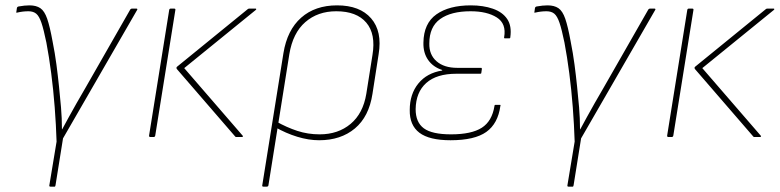

<svg xmlns="http://www.w3.org/2000/svg" viewBox="-20 -511 2908 716"><path d="M168 185Q163 185 164 180L191 17Q189 -46 184 -111Q179 -176 171 -237.5Q163 -299 153 -352Q143 -401 134.5 -426Q126 -451 115 -460Q104 -469 86 -469Q65 -469 44 -464Q39 -463 41 -467L43 -481Q44 -486 50 -487Q61 -489 71 -490Q81 -491 90 -491Q115 -491 130.5 -480.5Q146 -470 156 -441Q166 -412 176 -357Q185 -312 190.5 -270Q196 -228 200 -189Q204 -152 207.5 -111Q211 -70 211 -29H212Q224 -51 237 -75Q250 -99 265.5 -126Q281 -153 299 -184L466 -476Q469 -479 472 -479H488Q493 -479 492 -475L215 5L187 180Q186 185 184 185Z M861 0Q858 0 857 -2L640 -253Q636 -258 640 -262L904 -477Q906 -479 910 -479H933Q935 -479 935.5 -477.5Q936 -476 934 -474L667 -257L885 -5Q887 -3 885.5 -1.5Q884 0 882 0ZM541 0Q535 0 536 -6L611 -474Q612 -479 617 -479H629Q635 -479 634 -474L559 -6Q558 0 553 0Z M962 185Q957 185 958 180L1037 -313Q1051 -399 1103 -445Q1155 -491 1237 -491Q1322 -491 1364 -442.5Q1406 -394 1392 -309L1369 -161Q1356 -76 1303.5 -32Q1251 12 1170 12Q1131 12 1088.5 -1Q1046 -14 1006 -37L1010 -58Q1049 -36 1088.5 -23Q1128 -10 1172 -10Q1241 -10 1287.5 -49Q1334 -88 1346 -161L1369 -306Q1382 -384 1346 -426.5Q1310 -469 1234 -469Q1165 -469 1118.5 -428.5Q1072 -388 1059 -309L981 180Q980 185 975 185Z M1660 12Q1581 12 1544 -16Q1507 -44 1508 -101Q1508 -160 1540 -199.5Q1572 -239 1629 -248V-250Q1595 -261 1576.5 -287.5Q1558 -314 1559 -352Q1560 -424 1607.5 -457.5Q1655 -491 1736 -491Q1782 -491 1818 -478.5Q1854 -466 1871.5 -440Q1889 -414 1883 -372Q1883 -368 1879 -368H1863Q1859 -368 1860 -372Q1869 -423 1832.5 -446Q1796 -469 1735 -469Q1662 -469 1621.5 -440Q1581 -411 1581 -349Q1580 -307 1608 -282.5Q1636 -258 1685 -258H1774Q1777 -258 1777 -254L1775 -240Q1775 -236 1771 -236H1682Q1608 -236 1569.5 -201.5Q1531 -167 1530 -104Q1530 -55 1560.5 -32.5Q1591 -10 1662 -10Q1738 -10 1776.5 -34.5Q1815 -59 1824 -116Q1824 -120 1828 -120H1844Q1848 -120 1846 -116Q1837 -50 1793.5 -19Q1750 12 1660 12Z M2100 185Q2095 185 2096 180L2123 17Q2121 -46 2116 -111Q2111 -176 2103 -237.5Q2095 -299 2085 -352Q2075 -401 2066.5 -426Q2058 -451 2047 -460Q2036 -469 2018 -469Q1997 -469 1976 -464Q1971 -463 1973 -467L1975 -481Q1976 -486 1982 -487Q1993 -489 2003 -490Q2013 -491 2022 -491Q2047 -491 2062.5 -480.5Q2078 -470 2088 -441Q2098 -412 2108 -357Q2117 -312 2122.5 -270Q2128 -228 2132 -189Q2136 -152 2139.5 -111Q2143 -70 2143 -29H2144Q2156 -51 2169 -75Q2182 -99 2197.5 -126Q2213 -153 2231 -184L2398 -476Q2401 -479 2404 -479H2420Q2425 -479 2424 -475L2147 5L2119 180Q2118 185 2116 185Z M2793 0Q2790 0 2789 -2L2572 -253Q2568 -258 2572 -262L2836 -477Q2838 -479 2842 -479H2865Q2867 -479 2867.5 -477.5Q2868 -476 2866 -474L2599 -257L2817 -5Q2819 -3 2817.5 -1.5Q2816 0 2814 0ZM2473 0Q2467 0 2468 -6L2543 -474Q2544 -479 2549 -479H2561Q2567 -479 2566 -474L2491 -6Q2490 0 2485 0Z"/></svg>

Font: Sofia Sans Thin
Style: Italic
Weight: 250
Italic angle: -9°
Version: Version 4.100-B